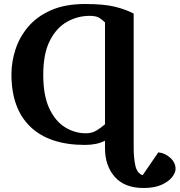

<svg xmlns="http://www.w3.org/2000/svg" viewBox="-20 -707 896 958"><path d="M856 136.2Q856 154.3 838.9 176.5Q821.8 198.7 786.4 214.8Q751 231 696.8 231Q601.1 231 552.5 175.3Q503.9 119.6 503.9 32.2V-4.9Q462.9 16.1 403.8 16.1Q226.1 16.1 131.6 -74.5Q37.1 -165 37.1 -335.9Q37.1 -398.4 57.4 -460.7Q77.6 -522.9 121.3 -574.2Q165 -625.5 235.1 -656.2Q305.2 -687 404.8 -687Q498 -687 552.7 -673.6Q607.4 -660.2 647 -639.2V32.2Q647 80.1 655.3 118.9Q663.6 157.7 691.9 167L770 53.2Q803.7 56.6 829.8 80.6Q856 104.5 856 136.2ZM503.9 -86.9V-595.2Q490.2 -608.4 474.9 -618.2Q459.5 -627.9 426.8 -627.9Q367.7 -627.9 314.7 -598.4Q261.7 -568.8 228.8 -504.2Q195.8 -439.5 195.8 -334Q195.8 -230 226.1 -165.8Q256.3 -101.6 304.9 -71.8Q353.5 -42 408.2 -42Q438.5 -42 460.4 -55.2Q482.4 -68.4 503.9 -86.9Z"/></svg>

Font: Charis
Style: Bold
Weight: 700
Designer: Walt Agee, Miriam Martin, Annie Olsen, Victor Gaultney, Lorna Priest, Alan Ward, Bob Hallissy, Martin Hosken, Sharon Cor
Foundry: SIL Global
Version: Version 7.000